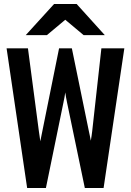

<svg xmlns="http://www.w3.org/2000/svg" viewBox="-20 -942 656 962"><path d="M116 0 13 -700H120L175 -283Q176 -275.5 178.5 -259.2Q181 -243 182 -234Q183.5 -243 186.8 -258.2Q190 -273.5 192 -284L276 -700H340L425 -286Q428 -272 430.5 -260.2Q433 -248.5 435 -237Q437.5 -251.5 439 -262.2Q440.5 -273 442 -285L488 -700H603L499 0H405L316 -428Q313 -442.5 310.8 -454.8Q308.5 -467 307 -479Q305.5 -467 303.2 -455.2Q301 -443.5 298 -429L210 0ZM109 -766 251 -922H364L505 -766H399L307 -843L215 -766Z"/></svg>

Font: Overpass Mono
Style: Bold
Weight: 700
Monospace: yes
Designer: Delve Withrington, Dave Bailey
Foundry: Delve Fonts LLC
Version: Version 4.000